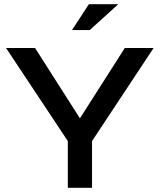

<svg xmlns="http://www.w3.org/2000/svg" viewBox="-20 -900 765 920"><path d="M9 -670 305 -224V0H421V-224L716 -670H578L363 -333L148 -670ZM325 -756H410L547 -880H406Z"/></svg>

Font: LT Wave Medium
Style: Regular
Weight: 500
Designer: Daniel Lyons
Version: Version 2.5 (Glyphs App)